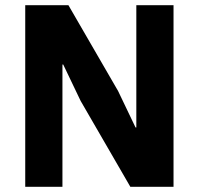

<svg xmlns="http://www.w3.org/2000/svg" viewBox="-20 -718 764 738"><path d="M290 -330 223 -470H220V0H77V-698H243L434 -368L501 -228H504V-698H647V0H481Z"/></svg>

Font: IBM Plex Sans KR
Style: Bold
Weight: 700
Designer: Mike Abbink; Paul van der Laan; Pieter van Rosmalen; Wujin Sim; Chorong Kim; Dohee Lee;
Foundry: Sandoll Inc.
Version: Version 1.001